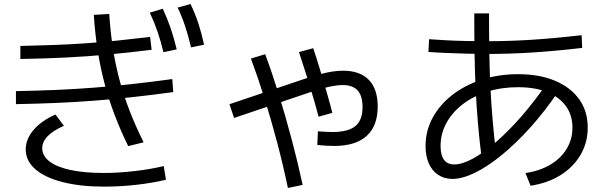

<svg xmlns="http://www.w3.org/2000/svg" viewBox="-20 -875 3040 955"><path d="M617.6 -148.3Q578.6 -228 549.4 -305.2Q520.3 -382.3 499.6 -461.2Q478.9 -540 465.8 -624.2Q452.6 -708.3 446.6 -801L523.3 -805.7Q529.3 -714.7 541.8 -633.7Q554.3 -552.7 574.8 -476.2Q595.3 -399.7 624.8 -323.7Q654.3 -247.7 694.3 -167ZM499 53.3Q379.6 53.3 291.8 30.8Q204 8.3 156.3 -32.8Q108.6 -74 108 -130.7Q107.6 -182.7 147 -228.8Q186.3 -275 256 -305.3L298 -249.3Q242.7 -225 215.9 -196.5Q189 -168 190 -135.3Q191.4 -98 227.7 -70.9Q264 -43.7 332 -29.2Q400 -14.7 494.3 -14.7Q568.6 -14.7 648.3 -23.9Q728 -33 794.3 -49L805.6 19Q738 35.3 657.6 44.3Q577.3 53.3 499 53.3ZM81.3 -646.4Q170.6 -648.4 250.8 -651.4Q331 -654.4 407.5 -659.7Q484 -665 562.1 -673Q640.3 -681 726.6 -691.3L734.3 -627.3Q618 -613 515 -603.5Q412 -594 307.1 -588.8Q202.3 -583.6 81.3 -581.6ZM59.3 -421.7Q164 -423.7 257.8 -427.7Q351.6 -431.7 443.1 -438.7Q534.6 -445.7 631 -456.2Q727.3 -466.7 837 -481.7L841.7 -417Q732.3 -402 635.1 -391.5Q538 -381 445.8 -374Q353.6 -367 259.1 -363Q164.6 -359 59.3 -357ZM792.9 -615.3Q779.3 -672 763.1 -718.8Q747 -765.7 725 -812L789.7 -831.7Q812 -783.4 828.7 -734.9Q845.3 -686.4 859 -629.3ZM930.3 -639.3Q916.6 -697.3 901.1 -744.1Q885.6 -791 863.7 -837.3L927.7 -855Q950.7 -807.3 966.7 -758.5Q982.7 -709.7 995 -652.6Z M1641 -149Q1623.7 -149 1601.8 -150.3Q1580 -151.6 1558.3 -154L1561.3 -222Q1576.3 -220.7 1595.7 -219.5Q1615 -218.4 1633.7 -218.4Q1712.3 -218.4 1747.8 -248Q1783.3 -277.7 1783.3 -342.3Q1783.3 -398.3 1758.8 -425.1Q1734.3 -452 1683.7 -452Q1664.7 -452 1640 -447.8Q1615.3 -443.6 1584.8 -435.5Q1554.3 -427.3 1517 -414.3L1144.3 -288.3L1121.3 -356.7L1494.7 -482.7Q1537.7 -497.3 1572 -506.2Q1606.3 -515 1634.3 -519.2Q1662.3 -523.3 1686.3 -523.3Q1770.3 -523.3 1814.5 -477.8Q1858.7 -432.3 1858.7 -345Q1858.7 -249.3 1804 -199.1Q1749.3 -149 1641 -149ZM1412 60Q1388 -55.3 1358.1 -167.8Q1328.3 -280.3 1295.5 -385.8Q1262.6 -491.3 1228 -583.7L1299 -605.3Q1334.4 -510.3 1367.4 -403.2Q1400.4 -296 1430.5 -182.8Q1460.7 -69.7 1485.4 44.7ZM1564.6 -294.6Q1547.6 -360 1522.3 -442.6Q1497 -525.3 1467 -616L1538 -635.3Q1555.4 -583.3 1572.2 -527.3Q1589 -471.3 1604.9 -416.8Q1620.7 -362.3 1633 -313.7Z M2593.7 -14Q2665.3 -25 2717.6 -56.2Q2770 -87.4 2798.6 -134.7Q2827.3 -182 2827.3 -240.3Q2827.3 -302.7 2794.5 -347.6Q2761.6 -392.6 2701.1 -417Q2640.7 -441.3 2556.7 -441.3Q2474.7 -441.3 2404.7 -419.1Q2334.7 -397 2282.4 -357Q2230 -317 2200.7 -263.8Q2171.4 -210.7 2171.4 -149Q2171.4 -103.4 2188.4 -80.2Q2205.4 -57 2239.4 -57Q2279 -57 2332.7 -86.4Q2386.3 -115.7 2447.8 -169.2Q2509.3 -222.7 2573 -295.5Q2636.6 -368.3 2696.3 -455L2753 -414.3Q2689.4 -320.6 2618.9 -242.1Q2548.4 -163.6 2478 -105.8Q2407.7 -48 2343.9 -16.5Q2280 15 2229.4 15Q2189.3 14.4 2159.2 -5.5Q2129 -25.3 2112.8 -62.3Q2096.7 -99.3 2096.7 -149Q2096.7 -224.3 2132 -289.3Q2167.3 -354.3 2229.8 -402.8Q2292.3 -451.3 2375.8 -478.7Q2459.3 -506 2556.7 -506Q2662.7 -506 2740.3 -473.5Q2818 -441 2860.7 -381.5Q2903.3 -322 2903.3 -240.3Q2903.3 -166.3 2867.9 -105.3Q2832.4 -44.3 2768.4 -4.2Q2704.4 36 2619 48.7ZM2375.6 -88Q2364.6 -177.3 2357.5 -259.3Q2350.3 -341.3 2346 -432.6Q2342 -511.6 2340.5 -603Q2339 -694.3 2339 -808.3H2412.4Q2412.4 -699.7 2413.9 -611.7Q2415.4 -523.7 2418.7 -447.3Q2423.7 -354 2430.9 -271.2Q2438 -188.3 2449 -99.3ZM2401.7 -606.6Q2353.7 -606.6 2301.3 -608.1Q2249 -609.6 2199.7 -611.6Q2150.3 -613.6 2111 -616.6L2114.3 -680Q2152.7 -677 2201.2 -674.5Q2249.7 -672 2301.8 -671Q2354 -670 2402.3 -670Q2510.3 -670 2622 -677Q2733.7 -684 2873 -700L2875.7 -636.6Q2736 -620.6 2623.5 -613.6Q2511 -606.6 2401.7 -606.6Z"/></svg>

Font: M PLUS 2 Thin
Style: Regular
Weight: 100
Designer: Coji Morishita
Foundry: UNDERFOREST DESIGN
Version: Version 1.001